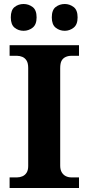

<svg xmlns="http://www.w3.org/2000/svg" viewBox="-20 -940 442 960"><path d="M28 0V-53H65Q79 -53 92 -58.5Q105 -64 113 -76.5Q121 -89 121 -110V-600Q121 -624 113 -637Q105 -650 92 -655.5Q79 -661 65 -661H28V-714H375V-661H337Q321 -661 308 -655Q295 -649 288 -636.5Q281 -624 281 -599V-112Q281 -91 289 -78Q297 -65 309.5 -59Q322 -53 337 -53H375V0ZM304 -786Q278 -786 258.5 -801.5Q239 -817 239 -853Q239 -890 258.5 -905Q278 -920 304 -920Q328 -920 348 -905Q368 -890 368 -853Q368 -817 348 -801.5Q328 -786 304 -786ZM98 -786Q72 -786 53 -801.5Q34 -817 34 -853Q34 -890 53 -905Q72 -920 98 -920Q123 -920 143 -905Q163 -890 163 -853Q163 -817 143 -801.5Q123 -786 98 -786Z"/></svg>

Font: Noto Rashi Hebrew
Style: Bold
Weight: 700
Version: Version 1.006